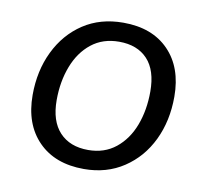

<svg xmlns="http://www.w3.org/2000/svg" viewBox="-63 -563 691 641"><g transform="rotate(10 283.0 -243.0)"><path d="M260 9Q162 9 105.5 -48.5Q49 -106 49 -205Q49 -287 81 -353Q113 -419 170.5 -457Q228 -495 306 -495Q404 -495 460 -437.5Q516 -380 516 -281Q516 -199 484.5 -133.5Q453 -68 395 -29.5Q337 9 260 9ZM263 -56Q318 -56 356.5 -87Q395 -118 414.5 -169.5Q434 -221 434 -284Q434 -356 399.5 -393Q365 -430 303 -430Q248 -430 209.5 -399.5Q171 -369 151 -317Q131 -265 131 -202Q131 -131 166 -93.5Q201 -56 263 -56Z"/></g></svg>

Font: Nunito Sans
Style: Italic
Weight: 400
Italic angle: -9°
Designer: Vernon Adams
Foundry: Vernon Adams
Version: Version 3.006; ttfautohint (v1.8.3)